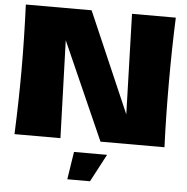

<svg xmlns="http://www.w3.org/2000/svg" viewBox="-61 -785 1042 1070"><g transform="rotate(5 459.5 -250.0)"><path d="M879 -725Q872 -556 872 -363Q872 -169 879 0H521L279 -546L297 0H40Q48 -194 48 -363Q48 -531 40 -725H408L651 -164L634 -725ZM482 225H355L379 70H564Z"/></g></svg>

Font: Dela Gothic One
Style: Regular
Weight: 400
Designer: aratakana
Foundry: aratakana
Version: Version 1.004